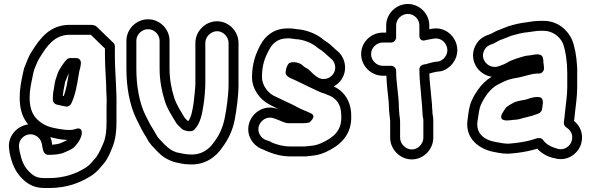

<svg xmlns="http://www.w3.org/2000/svg" viewBox="-20 -712 2973 966"><path d="M265 -186C280 -182 296 -179 312 -176C323 -174 333 -181 338 -190C358 -230 368 -285 375 -331C378 -348 380 -361 383 -369C384 -372 385 -375 385 -378V-379L387 -391C388 -401 385 -420 362 -420H334C327 -420 320 -417 316 -413C301 -398 289 -377 281 -365C271 -350 268 -335 264 -324C255 -303 254 -279 252 -271C249 -259 246 -238 246 -221V-210C246 -198 255 -188 265 -186ZM296 -230C297 -239 299 -252 300 -260C303 -271 307 -299 309 -303C318 -322 319 -332 326 -342C320 -304 313 -261 301 -229C300 -229 297 -230 296 -230ZM516 -232C517 -215 517 -198 516 -173V-97C516 -55 512 -20 501 6C490 33 478 59 463 80C444 102 431 119 412 131C363 162 303 184 226 184H207C168 184 153 177 128 153C100 126 88 95 78 46L76 31C69 -17 119 -51 159 -30C176 -21 187 -6 191 13L193 27C196 47 203 67 223 67H226C249 67 284 65 306 54C326 45 351 36 361 19C366 13 369 11 372 6L378 -3C383 -11 387 -21 390 -31C390 -31 403 -79 357 -62C332 -53 286 -61 252 -68C210 -77 184 -93 160 -119C141 -141 129 -173 129 -221C129 -255 136 -289 143 -322C146 -338 149 -353 153 -364C165 -392 168 -404 183 -427C216 -480 254 -537 331 -537H433H437L508 -468V-431C508 -369 515 -304 515 -247C515 -242 516 -238 516 -232ZM233 -22C258 -16 284 -9 319 -8C292 5 284 13 242 16L241 5C239 -5 237 -13 233 -22ZM558 -431V-479C558 -485 555 -492 550 -497L466 -578C459 -585 446 -587 433 -587H331C230 -587 181 -518 141 -455C122 -426 117 -406 107 -383C100 -369 97 -350 93 -332C86 -300 79 -261 79 -221C79 -166 92 -120 122 -86C65 -79 16 -25 26 39L28 53V55C39 109 56 153 94 189C126 220 159 234 207 234H226C316 234 383 208 438 173C467 155 485 131 502 111C522 88 535 56 547 25C561 -10 566 -52 566 -97V-173C568 -261 558 -346 558 -431Z M666 -507C666 -538 693 -565 725 -565C757 -565 783 -538 783 -507V-366C783 -307 794 -253 808 -208C821 -163 847 -127 865 -96C871 -85 878 -81 889 -69C895 -62 905 -56 917 -54L927 -52H932H939C946 -52 953 -55 957 -59C990 -92 997 -142 1004 -185C1008 -205 1013 -268 1013 -290V-496C1013 -527 1041 -555 1072 -555C1103 -555 1130 -527 1130 -496V-287C1130 -235 1120 -165 1111 -120C1101 -70 1084 -33 1059 0L1058 1C1034 38 994 69 936 65H934C913 65 893 59 870 55C842 46 829 35 807 14C785 -9 774 -18 763 -40C754 -56 743 -74 736 -85L709 -138C681 -198 666 -279 666 -366ZM616 -507V-366C616 -273 632 -185 665 -116L692 -62C700 -47 711 -29 719 -16C734 14 752 29 771 49C794 74 821 92 857 103C858 103 859 104 860 104C880 108 902 115 933 115C1012 120 1068 76 1099 29C1127 -9 1150 -53 1161 -110C1170 -158 1180 -229 1180 -287V-496C1180 -555 1131 -605 1072 -605C1013 -605 963 -555 963 -496V-290C963 -275 956 -205 954 -193C948 -154 942 -123 928 -103C920 -105 913 -116 908 -121C888 -156 867 -186 856 -222C843 -263 833 -313 833 -366V-507C833 -566 784 -615 725 -615C666 -615 616 -566 616 -507Z M1398 -101C1406 -98 1420 -92 1431 -92H1503C1508 -92 1514 -92 1519 -93L1535 -95C1535 -95 1579 -127 1542 -143L1515 -155H1514C1488 -165 1463 -181 1432 -195C1423 -199 1414 -203 1406 -207L1356 -231C1327 -246 1298 -284 1298 -324C1298 -383 1312 -422 1334 -461C1351 -495 1379 -519 1426 -519H1438C1444 -519 1465 -514 1481 -514C1521 -508 1552 -493 1575 -474C1579 -471 1582 -468 1586 -466C1606 -455 1617 -441 1641 -421L1642 -420C1666 -403 1676 -367 1656 -339C1639 -315 1603 -305 1575 -325C1563 -333 1548 -347 1533 -362C1531 -364 1529 -365 1527 -366C1515 -372 1506 -379 1500 -385C1487 -398 1439 -409 1428 -386L1423 -376C1421 -373 1419 -362 1419 -362C1418 -358 1418 -355 1417 -351C1414 -329 1439 -320 1455 -313L1481 -301C1515 -285 1545 -269 1579 -254L1595 -247C1596 -247 1596 -246 1597 -246L1611 -242C1616 -240 1620 -238 1625 -236C1667 -222 1697 -192 1697 -131V-130C1701 -54 1657 -20 1597 8C1570 19 1562 20 1532 23C1523 24 1514 25 1506 25H1444C1404 25 1375 16 1350 6C1336 -3 1326 -5 1319 -7C1295 -15 1271 -46 1283 -80C1292 -105 1321 -129 1357 -117C1371 -112 1386 -107 1398 -101ZM1438 -569H1426C1359 -569 1314 -532 1290 -485C1267 -443 1248 -392 1248 -324C1248 -261 1290 -210 1334 -187L1384 -161L1390 -159C1386 -160 1378 -163 1373 -165C1307 -187 1251 -144 1235 -97C1213 -32 1255 24 1303 40C1317 46 1321 48 1328 51C1361 65 1399 75 1444 75H1506C1516 75 1525 75 1537 73C1567 70 1587 67 1617 54C1683 24 1752 -27 1747 -132C1747 -199 1713 -253 1659 -277C1672 -284 1686 -295 1696 -309C1733 -361 1716 -428 1672 -460C1655 -474 1641 -492 1612 -509C1610 -511 1610 -511 1608 -512C1576 -539 1535 -557 1487 -564H1483C1476 -564 1455 -569 1438 -569Z M2106 -137C2106 -128 2109 -117 2110 -110V-19C2110 12 2083 40 2052 40C2021 40 1993 12 1993 -19V-100C1993 -118 1989 -131 1989 -140V-141C1989 -150 1987 -160 1987 -167C1987 -234 1973 -290 1973 -356C1973 -371 1959 -381 1948 -381H1906C1874 -381 1847 -408 1847 -440C1847 -471 1874 -498 1906 -498H1948C1963 -498 1973 -512 1973 -523V-584C1973 -615 2000 -642 2032 -642C2064 -642 2090 -615 2090 -584V-534C2090 -532 2089 -500 2122 -510C2133 -513 2143 -514 2153 -516L2165 -518C2215 -525 2250 -466 2219 -425C2209 -411 2197 -405 2182 -402L2171 -401C2153 -399 2134 -392 2122 -389C2104 -388 2090 -379 2090 -363C2090 -310 2097 -265 2100 -218C2101 -199 2104 -184 2104 -172V-168C2104 -159 2106 -150 2106 -137ZM1943 -100V-19C1943 40 1993 90 2052 90C2111 90 2160 40 2160 -19V-111C2160 -121 2158 -128 2156 -140C2156 -151 2155 -161 2154 -170V-172C2154 -190 2151 -207 2150 -222C2147 -264 2141 -301 2140 -342C2152 -345 2164 -349 2176 -351L2187 -352C2216 -354 2242 -372 2259 -395C2318 -474 2250 -582 2157 -568L2145 -566C2144 -566 2143 -565 2140 -565V-584C2140 -643 2091 -692 2032 -692C1973 -692 1923 -643 1923 -584V-548H1906C1847 -548 1797 -500 1797 -440C1797 -381 1846 -331 1906 -331H1924C1925 -318 1925 -305 1926 -295C1929 -251 1937 -205 1937 -167C1937 -150 1943 -112 1943 -100Z M2650 -434C2623 -433 2601 -424 2587 -420C2571 -416 2559 -409 2546 -405L2540 -402C2526 -392 2503 -383 2483 -377C2467 -373 2453 -376 2440 -383C2414 -398 2400 -431 2418 -462C2428 -479 2440 -485 2466 -494C2467 -494 2468 -496 2469 -496C2486 -505 2497 -512 2509 -515C2527 -521 2540 -528 2552 -532C2576 -539 2609 -548 2636 -550C2655 -552 2679 -557 2697 -557H2716C2761 -557 2798 -526 2812 -494C2826 -456 2834 -400 2834 -345V-272C2834 -229 2826 -184 2822 -142L2820 -121C2819 -111 2817 -105 2817 -97V-92C2817 -83 2823 -75 2829 -71C2849 -59 2865 -36 2857 -5C2851 21 2821 46 2787 37C2755 28 2729 16 2713 -7C2705 -18 2692 -19 2681 -16L2648 -6C2618 2 2585 7 2548 10C2524 13 2500 7 2477 3C2414 -7 2372 -42 2383 -106C2388 -138 2391 -166 2399 -184C2417 -223 2447 -268 2486 -287L2504 -296C2528 -309 2548 -315 2578 -320C2617 -326 2651 -342 2686 -342H2692C2707 -342 2717 -356 2717 -367V-369C2717 -378 2715 -390 2714 -397C2714 -404 2714 -411 2712 -419C2706 -447 2673 -438 2650 -434ZM2454 -326C2427 -310 2403 -287 2386 -262C2374 -245 2363 -229 2353 -205C2340 -177 2337 -144 2333 -114C2316 -15 2392 40 2468 53C2491 58 2523 64 2554 60C2592 57 2628 51 2662 42L2683 36C2707 62 2737 78 2774 85C2838 102 2893 57 2905 7C2917 -41 2897 -80 2868 -104C2868 -106 2870 -113 2870 -117L2872 -138C2876 -177 2884 -223 2884 -272V-344C2885 -356 2884 -369 2883 -384C2880 -430 2873 -474 2858 -512C2836 -562 2785 -607 2716 -607H2697C2673 -607 2648 -603 2631 -600C2599 -597 2564 -588 2538 -580C2520 -574 2507 -567 2495 -563C2476 -557 2461 -547 2448 -541C2421 -532 2393 -520 2375 -488C2334 -417 2382 -336 2454 -326ZM2542 -183C2542 -183 2530 -175 2529 -174C2519 -163 2514 -152 2509 -145C2509 -145 2482 -106 2530 -106H2532C2542 -106 2555 -108 2563 -109C2584 -109 2603 -115 2616 -119L2632 -123C2651 -127 2670 -133 2692 -142C2700 -146 2706 -155 2707 -162C2710 -186 2722 -224 2686 -224C2658 -224 2639 -215 2626 -211C2601 -206 2577 -204 2558 -192Z"/></svg>

Font: Blanket
Style: BlkOutline
Weight: 900
Foundry: Cannot Into Space Fonts
Version: Version 0.9